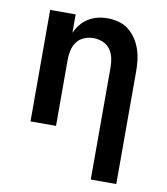

<svg xmlns="http://www.w3.org/2000/svg" viewBox="-83 -598 766 882"><g transform="rotate(10 300.0 -156.5)"><path d="M400 215V-310Q400 -332 395 -353.5Q390 -375 377 -392.5Q364 -410 343 -418.5Q322 -427 300 -427Q278 -427 257 -418.5Q236 -410 223 -392.5Q210 -375 205 -353.5Q200 -332 200 -310V0H81V-520H200V-434Q209 -455 224 -473.5Q239 -492 259 -504.5Q279 -517 302 -522.5Q325 -528 348 -528Q374 -528 400 -521Q426 -514 446.5 -498Q467 -482 481.5 -460Q496 -438 504.5 -413Q513 -388 516 -362Q519 -336 519 -310V215Z"/></g></svg>

Font: Zed Sans Extended
Style: Bold
Weight: 700
Width: 7
Designer: Belleve Invis
Foundry: Belleve Invis
Version: Version 1.0.0; ttfautohint (v1.8.4)